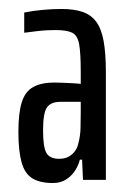

<svg xmlns="http://www.w3.org/2000/svg" viewBox="-20 -716 301 428"><path d="M98 -308Q69 -308 52 -318.5Q35 -329 28 -354.5Q21 -380 21 -422Q21 -464 28.5 -488Q36 -512 54 -522Q72 -532 101 -532Q110 -532 120.5 -531.5Q131 -531 141.5 -530.5Q152 -530 160 -529V-556Q160 -597 156.5 -617Q153 -637 141 -643Q129 -649 104 -649Q95 -649 84.5 -648.5Q74 -648 62 -646.5Q50 -645 34 -643V-688Q53 -692 75 -694Q97 -696 117 -696Q145 -696 164 -689.5Q183 -683 194.5 -667.5Q206 -652 211 -624.5Q216 -597 216 -554V-315H165L163 -360H158Q155 -348 147.5 -336Q140 -324 127.5 -316Q115 -308 98 -308ZM112 -362Q124 -362 132.5 -366.5Q141 -371 147 -379Q153 -387 155 -398Q159 -413 159.5 -430Q160 -447 160 -466V-489H114Q94 -489 85 -477Q76 -465 76 -425Q76 -388 83.5 -375Q91 -362 112 -362Z"/></svg>

Font: Saira UltraCondensed Medium
Style: Regular
Weight: 500
Width: 1
Designer: Hector Gatti with collaboration of the Omnibus-Type team
Foundry: Omnibus-Type
Version: Version 1.101